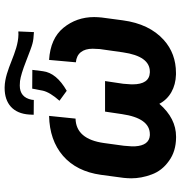

<svg xmlns="http://www.w3.org/2000/svg" viewBox="4 -774 780 829"><g transform="rotate(-90 394.5 -359.0)"><path d="M660.2 -669.9C581.1 -671.4 511.2 -728 432.6 -729.5C431.6 -729.5 430.2 -729.5 429.2 -729.5C362.3 -729.5 319.3 -692.9 314.9 -623L314 -604L377.9 -603.5L378.9 -612.8C385.7 -647 406.2 -664.1 440.4 -664.1L459.5 -663.1C478.5 -660.6 507.3 -651.9 545.9 -636.7C584.5 -621.6 609.4 -612.3 621.1 -609.4C632.8 -606 649.4 -604 670.9 -603L673.8 -670.4ZM417.5 -461.4C468.8 -490.7 497.1 -524.9 502 -564L507.8 -609.9L426.8 -610.4L418 -564.5C413.1 -543.5 398.4 -519.5 374.5 -492.7ZM540.5 -421.9C579.1 -418.5 599.1 -392.1 599.1 -349.6L597.7 -318.8L583.5 -218.8C572.3 -141.1 544.4 -102.5 500 -102.5C499 -102.5 497.6 -102.5 496.6 -102.5C462.4 -104 445.3 -128.9 445.3 -177.2C445.3 -179.2 445.3 -180.7 445.3 -182.6L447.8 -217.3L459.5 -295.9H327.6L316.9 -223.6C305.2 -142.6 275.9 -102.5 230 -102.5C228.5 -102.5 226.6 -102.5 225.1 -102.5C195.8 -104.5 180.2 -126 177.7 -166.5V-182.1L180.2 -214.8L191.9 -300.3C203.1 -380.9 238.3 -421.9 297.4 -423.3L309.1 -537.6C239.3 -536.1 181.6 -516.1 136.7 -477.5C91.8 -438.5 64.5 -383.8 54.7 -314L41.5 -215.8C40.5 -204.6 39.6 -193.8 39.6 -183.1C39.6 -154.3 44.9 -124.5 56.2 -94.7C66.9 -64.9 86.4 -40 114.7 -20C142.6 0.5 176.3 10.3 215.3 10.7C216.8 10.7 218.3 10.7 219.7 10.7C272 10.7 319.3 -13.2 361.3 -61.5C384.3 -17.1 430.7 8.8 487.3 10.3C489.7 10.3 492.2 10.3 494.6 10.3C550.3 10.3 598.1 -7.3 637.2 -42.5C683.1 -84 711.4 -142.6 721.7 -219.2L733.9 -310.5C734.9 -321.8 735.8 -332 735.8 -342.8C735.8 -393.6 720.2 -438 689.5 -475.6C658.7 -513.2 612.3 -533.7 550.8 -537.6Z"/></g></svg>

Font: Roboto
Style: Bold Italic
Weight: 700
Italic angle: -12°
Designer: Google
Version: Version 2.137; 2017